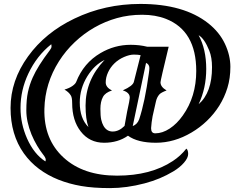

<svg xmlns="http://www.w3.org/2000/svg" viewBox="-20 -777 1242 986"><path d="M937 -13.7Q946.3 -6.3 946.3 13.7Q946.3 33.7 925 58.3Q903.8 83 869.9 103.3Q835.9 123.5 800.5 138.4Q765.1 153.3 722.7 164.6Q630.4 189 544.7 189Q459 189 397 178.2Q335 167.5 280.3 145.8Q225.6 124 180.4 90.3Q135.3 56.6 102.5 10.7Q34.2 -85.4 34.2 -222.7Q34.2 -363.3 124 -487.3Q212.4 -609.9 362.3 -681.6Q519 -756.8 700.7 -756.8Q923.8 -756.8 1049.8 -657.2Q1106.9 -611.8 1135 -552.2Q1163.1 -492.7 1163.1 -433.8Q1163.1 -375 1147.9 -325.9Q1132.8 -276.9 1106 -234.1Q1079.1 -191.4 1042.7 -156.5Q1006.3 -121.6 963.9 -96.7Q875 -43.9 780.8 -43.9Q686.5 -43.9 637.2 -80.1Q585.9 -43.9 514.6 -43.9Q439.5 -43.9 394.5 -102.1Q350.6 -158.2 350.6 -247.6Q350.6 -275.9 343.8 -286.6Q333.5 -304.2 311 -316.9Q335.9 -324.2 351.6 -335.2Q367.2 -346.2 371.1 -356Q409.2 -453.6 496.1 -504.4Q568.4 -546.9 650.9 -546.9Q695.8 -546.9 735.8 -537.1H846.2Q804.2 -363.8 804.2 -354.5Q804.2 -330.6 835.4 -312.5Q807.1 -301.8 798.8 -292.5Q785.6 -277.8 780.8 -255.9L763.7 -180.2Q762.7 -176.3 761.7 -167.5Q761.7 -167.5 758.8 -149.4Q755.9 -124.5 755.9 -118.7Q755.9 -92.3 777.3 -92.3Q814 -92.3 851.3 -116.7Q888.7 -141.1 918.9 -184.1Q987.8 -280.8 987.8 -412.6Q987.8 -619.1 832 -680.2Q778.3 -701.2 710 -701.2Q641.6 -701.2 580.6 -684.1Q519.5 -667 464.8 -635.7Q410.2 -604.5 363.8 -560.5Q317.4 -516.6 283.2 -462.9Q210.9 -349.1 208 -218.3Q204.1 -61.5 306.6 32.2Q407.7 125 581.1 125Q754.4 125 867.7 49.8Q907.2 23.9 937 -13.7ZM1000 -241.7Q1068.8 -301.3 1068.8 -432.1Q1068.8 -481.9 1054.7 -517.1Q1029.8 -579.1 1000 -596.2Q1039.1 -524.4 1039.1 -422.9Q1039.1 -324.2 1000 -241.7ZM212.9 51.8Q214.8 49.8 214.8 42.5Q214.8 33.2 200.9 15.9Q187 -1.5 170.7 -28.8Q154.3 -56.2 141.6 -86.9Q115.2 -152.8 115.2 -209.5Q115.2 -266.1 123.5 -304.2Q131.8 -342.3 147.5 -377.9Q173.8 -437.5 235.8 -519Q244.6 -530.3 244.6 -538.1Q244.6 -545.9 243.2 -549.8Q168.5 -490.2 125.5 -398.9Q85.4 -314 85.4 -222.7Q85.4 -141.6 119.1 -65.4Q154.8 14.6 212.9 51.8ZM555.2 -312.5Q520.5 -301.3 508.8 -279.3Q495.6 -254.9 495.6 -218Q495.6 -181.2 499.8 -162.6Q503.9 -144 511.7 -130.4Q528.3 -101.6 558.6 -101.6Q590.8 -101.6 619.6 -130.4L632.8 -203.6Q646.5 -265.1 646.5 -275.4Q646.5 -285.6 642.1 -292.2Q637.7 -298.8 631.8 -303Q626 -307.1 620.1 -309.3Q614.3 -311.5 610.8 -313Q662.6 -335.9 667.5 -356.9L702.1 -493.7Q689 -496.6 667.2 -496.6Q645.5 -496.6 617.2 -484.4Q588.9 -472.2 567.9 -451.9Q546.9 -431.6 534.9 -405.5Q522.9 -379.4 522.9 -353.8Q522.9 -328.1 555.2 -312.5ZM434.1 -124.5Q419.4 -165.5 419.4 -234.9Q419.4 -366.7 517.1 -469.2Q464.4 -443.4 428.2 -384.8Q389.6 -321.8 389.6 -250.5Q389.6 -168.9 434.1 -124.5ZM661.6 -129.4Q685.5 -138.7 694.8 -164.6Q724.1 -252.9 744.6 -401.4Q747.1 -418.9 747.1 -427.7Q747.1 -446.3 730 -454.1Z"/></svg>

Font: Rye
Style: Regular
Weight: 400
Designer: Nicole Fally
Foundry: Nicole Fally
Version: Version 1.001